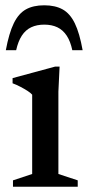

<svg xmlns="http://www.w3.org/2000/svg" viewBox="-20 -705 332 725"><path d="M205 -453.5 200.5 -359V-48L273.5 -24V0H29V-24L101.5 -48V-347.5Q96 -354 84 -361.8Q72 -369.5 57.2 -377.2Q42.5 -385 27.5 -390.5V-410L188 -453.5ZM147 -612Q119 -612 97.8 -602Q76.5 -592 62.5 -570.5Q48.5 -549 41 -515.5H2Q14 -580 32 -617Q50 -654 77.8 -669.5Q105.5 -685 147 -685Q188.5 -685 216.5 -669.5Q244.5 -654 262.5 -617Q280.5 -580 292 -515.5H253Q246 -549 231.8 -570.5Q217.5 -592 196.5 -602Q175.5 -612 147 -612Z"/></svg>

Font: Newsreader 16pt 16pt Medium
Style: Regular
Weight: 500
Version: Version 1.003